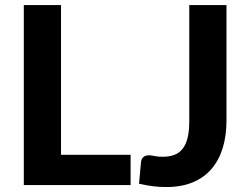

<svg xmlns="http://www.w3.org/2000/svg" viewBox="-20 -746 1002 774"><path d="M506.5 -122V0H76V-725.5H226V-122ZM893 -260Q893 -199 878 -149.8Q863 -100.5 832.8 -65.2Q802.5 -30 757 -11Q711.5 8 651 8Q623.5 8 596.8 4.8Q570 1.5 540.5 -5.5Q542.5 -27.5 544.5 -49.5Q546.5 -71.5 548.5 -93.5Q550 -105.5 558 -112.8Q566 -120 581 -120Q589.5 -120 602.8 -117Q616 -114 635.5 -114Q662.5 -114 682.5 -121.5Q702.5 -129 716 -146Q729.5 -163 736.2 -190.2Q743 -217.5 743 -256.5V-725.5H893Z"/></svg>

Font: Lato 2
Style: Regular
Weight: 800
Designer: Lukasz Dziedzic with Adam Twardoch and Botio Nikoltchev
Foundry: tyPoland Lukasz Dziedzic
Version: Version 2.015; 2015-08-06; http://www.latofonts.com/